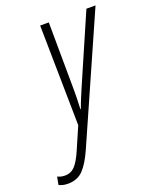

<svg xmlns="http://www.w3.org/2000/svg" viewBox="-250 -613 757 937"><g transform="rotate(-20 128.0 -144.0)"><path d="M-61 242.2Q-76.7 242.2 -88.4 239Q-100.1 235.8 -107.4 231.9L-99.6 190.9Q-91.8 194.8 -82.3 197.3Q-72.8 199.7 -60.5 199.7Q-29.8 199.7 -9 177.5Q11.7 155.3 33.2 105.5L83 -9.3L74.7 -529.8H119.6L122.1 -177.7Q122.1 -156.2 121.6 -130.1Q121.1 -104 119.6 -79.1H122.1Q131.3 -105 142.1 -130.9Q152.8 -156.7 160.6 -174.8L314.9 -529.8H362.3L76.2 117.2Q48.3 180.2 18.3 211.2Q-11.7 242.2 -61 242.2Z"/></g></svg>

Font: Open Sans Condensed Light
Style: Italic
Weight: 300
Width: 3
Italic angle: -12°
Designer: Monotype Design Team
Foundry: Monotype Imaging Inc.
Version: Version 3.000; ttfautohint (v1.8.4)